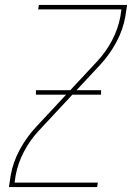

<svg xmlns="http://www.w3.org/2000/svg" viewBox="-20 -755 540 775"><path d="M16 0 23 -46Q32 -99 59 -149.5Q86 -200 125 -242L370 -505Q407 -544 432 -591.5Q457 -639 466 -689L470 -717H134L137 -735H493L486 -689Q477 -636 450 -585.5Q423 -535 384 -493L139 -230Q102 -191 77 -143.5Q52 -96 43 -46L39 -18H375L372 0ZM388 -373H125V-391H388Z"/></svg>

Font: Iosevka Term Curly Thin
Style: Italic
Weight: 100
Italic angle: -9°
Designer: Belleve Invis
Foundry: Belleve Invis
Version: Version 32.3.0